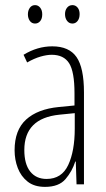

<svg xmlns="http://www.w3.org/2000/svg" viewBox="-20 -720 416 750"><path d="M184 -539Q250 -539 279 -497Q308 -455 308 -359V0H279L276 -89H274Q262 -51 236 -20.5Q210 10 156 10Q114 10 88 -10.5Q62 -31 49.5 -63.5Q37 -96 37 -133Q37 -212 82 -253Q127 -294 210 -302L271 -308V-356Q271 -440 250 -473Q229 -506 182 -506Q163 -506 138.5 -499Q114 -492 86 -476L72 -506Q126 -539 184 -539ZM212 -272Q75 -258 75 -134Q75 -79 98 -50Q121 -21 162 -21Q221 -21 246.5 -75.5Q272 -130 272 -218V-278ZM89 -664Q89 -679 96.5 -689.5Q104 -700 117 -700Q129 -700 137 -690Q145 -680 145 -664Q145 -647 137 -637.5Q129 -628 117 -628Q104 -628 96.5 -638.5Q89 -649 89 -664ZM234 -665Q234 -680 242 -690Q250 -700 263 -700Q275 -700 283 -690.5Q291 -681 291 -665Q291 -648 283 -638Q275 -628 263 -628Q250 -628 242 -638.5Q234 -649 234 -665Z"/></svg>

Font: Noto Sans Lao Looped ExtraCondensed ExtraLight
Style: Regular
Weight: 200
Width: 2
Designer: Mark Frömberg, Ben Mitchell
Foundry: The Fontpad Ltd
Version: Version 1.002; ttfautohint (v1.8.4.7-5d5b)